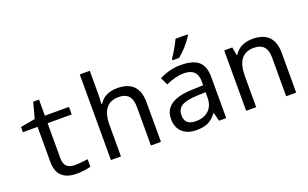

<svg xmlns="http://www.w3.org/2000/svg" viewBox="-86 -1179 2572 1601"><g transform="rotate(-20 1200.0 -378.0)"><path d="M498 -73.2V-5.9Q434.6 9.8 375 9.8Q198.2 9.8 198.2 -158.2V-469.2H67.9V-515.1L198.2 -539.1L235.8 -679.2H287.1V-536.1H501V-469.2H287.1V-158.2Q287.1 -63 380.9 -63Q426.3 -63 498 -73.2Z M1033.2 0V-345.2Q1033.2 -472.2 917 -472.2Q767.1 -472.2 767.1 -277.8V0H678.2V-759.8H767.1V-534.2L763.2 -463.9H768.1Q818.4 -545.9 932.1 -545.9Q1122.1 -545.9 1122.1 -350.1V0Z M1637.2 0 1619.1 -74.2H1615.2Q1577.6 -26.9 1538.1 -8.5Q1498.5 9.8 1436 9.8Q1356.4 9.8 1311.3 -32.2Q1266.1 -74.2 1266.1 -149.9Q1266.1 -312 1515.1 -319.8L1614.3 -323.2V-356.9Q1614.3 -472.2 1495.1 -472.2Q1423.3 -472.2 1335 -432.1L1304.2 -499Q1399.9 -545.9 1491.2 -545.9Q1602.1 -545.9 1651.6 -503.4Q1701.2 -460.9 1701.2 -367.2V0ZM1613.3 -262.2 1534.2 -258.8Q1438.5 -254.9 1398.4 -228.8Q1358.4 -202.6 1358.4 -148.9Q1358.4 -62 1456.1 -62Q1527.8 -62 1570.6 -101.8Q1613.3 -141.6 1613.3 -213.9ZM1445.3 -619.1Q1491.2 -684.1 1530.3 -766.1H1637.2V-755.9Q1582.5 -671.4 1504.4 -606H1445.3Z M2233.4 0V-345.2Q2233.4 -472.2 2117.2 -472.2Q1967.3 -472.2 1967.3 -277.8V0H1878.4V-536.1H1950.2L1963.4 -463.9H1968.3Q2018.6 -545.9 2132.3 -545.9Q2322.3 -545.9 2322.3 -350.1V0Z"/></g></svg>

Font: TypoPRO Noto Mono
Style: Regular
Weight: 400
Designer: Monotype Design Team
Foundry: Monotype Imaging Inc.
Version: Version 1.00